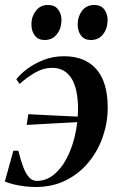

<svg xmlns="http://www.w3.org/2000/svg" viewBox="-28 -739 475 770"><path d="M229 -513.5Q312.5 -513.5 358.2 -461.8Q404 -410 404 -307Q404 -248.5 384.8 -192Q365.5 -135.5 328.5 -89.8Q291.5 -44 237.5 -16.5Q183.5 11 114 11Q94.5 11 71.5 8.2Q48.5 5.5 27.5 0.5Q6.5 -4.5 -8.5 -11L25.5 -134.5H45.5Q55 -96.5 65.2 -69.2Q75.5 -42 88.8 -27.8Q102 -13.5 119.5 -13.5Q156 -13.5 186 -37Q216 -60.5 237.8 -100.8Q259.5 -141 271.8 -192.2Q284 -243.5 285 -298Q285 -384.5 258 -425.8Q231 -467 181.5 -467Q146 -467 114 -448.5Q82 -430 50.5 -402.5L37.5 -421Q54 -442.5 82.2 -463.5Q110.5 -484.5 148 -499Q185.5 -513.5 229 -513.5ZM79 -238 85.5 -281Q144 -278 195.2 -275.5Q246.5 -273 311 -270L309.5 -250.5Q249.5 -247.5 194.5 -244.5Q139.5 -241.5 79 -238ZM150.5 -578.5Q126 -578.5 112 -596Q98 -613.5 98 -642Q98 -672.5 116 -695.8Q134 -719 164 -719Q192 -719 205.2 -700.8Q218.5 -682.5 218.5 -659.5Q218.5 -625 200.2 -601.8Q182 -578.5 150.5 -578.5ZM336 -578.5Q311 -578.5 297.2 -596Q283.5 -613.5 283.5 -642Q283.5 -672.5 301.2 -695.8Q319 -719 349.5 -719Q377.5 -719 390.5 -700.8Q403.5 -682.5 403.5 -659.5Q403.5 -625 385.5 -601.8Q367.5 -578.5 336 -578.5Z"/></svg>

Font: Merriweather 144pt Medium
Style: Italic
Weight: 500
Italic angle: -7.8°
Version: Version 2.101